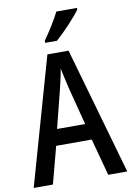

<svg xmlns="http://www.w3.org/2000/svg" viewBox="-101 -1068 728 1063"><g transform="rotate(-10 263.0 -536.0)"><path d="M409 -997V-1006H293C271 -962 237 -907 202 -858V-846H268C312 -884 382 -958 409 -997ZM419 -66H526L322 -781H203L0 -66H108L163 -274H363ZM286 -582 342 -365H184L239 -583C246 -613 257 -658 262 -691C268 -660 278 -617 286 -582Z"/></g></svg>

Font: Noto Sans Malayalam UI Condensed Medium
Style: Regular
Weight: 500
Width: 3
Designer: Jelle Bosma - Monotype Design Team
Foundry: Monotype Imaging Inc.
Version: Version 2.104